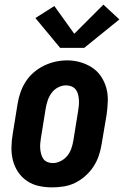

<svg xmlns="http://www.w3.org/2000/svg" viewBox="-20 -802 540 830"><path d="M205 8Q176 8 148 2Q120 -4 97 -19.5Q74 -35 58.5 -58Q43 -81 36 -108Q29 -135 29.5 -164.5Q30 -194 35 -223L56 -353Q60 -378 68.5 -402.5Q77 -427 91.5 -449.5Q106 -472 126.5 -489.5Q147 -507 171 -518.5Q195 -530 220 -535.5Q245 -541 271 -541Q300 -541 327.5 -533Q355 -525 378 -510Q401 -495 416.5 -472Q432 -449 439.5 -422Q447 -395 446 -365.5Q445 -336 441 -307L419 -177Q415 -152 406.5 -127.5Q398 -103 383.5 -81Q369 -59 348.5 -41Q328 -23 304.5 -11.5Q281 0 255.5 4Q230 8 205 8ZM208 -97Q225 -97 242 -105.5Q259 -114 270.5 -128Q282 -142 288 -159Q294 -176 297 -194L318 -324Q320 -336 321 -348Q322 -360 321 -372Q320 -384 317 -395.5Q314 -407 307 -415.5Q300 -424 289 -428.5Q278 -433 266 -433Q248 -433 231.5 -424.5Q215 -416 204 -401.5Q193 -387 187 -370Q181 -353 178 -336L157 -206Q155 -194 154 -182Q153 -170 154 -158.5Q155 -147 158 -135.5Q161 -124 167.5 -115Q174 -106 185 -101.5Q196 -97 208 -97ZM240 -595 133 -724 215 -776 301 -656 427 -782 496 -718 344 -595Z"/></svg>

Font: Iosevka Slab Extrabold
Style: Italic
Weight: 800
Italic angle: -9°
Monospace: yes
Designer: Belleve Invis
Foundry: Belleve Invis
Version: Version 11.1.0; ttfautohint (v1.8.3)